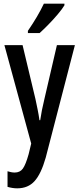

<svg xmlns="http://www.w3.org/2000/svg" viewBox="-20 -786 432 1046"><path d="M4 -540H103L173 -247Q179 -219 185 -189.5Q191 -160 195 -131H199Q206 -181 222 -247L290 -540H388L229 73Q204 161 168.5 200.5Q133 240 74 240Q61 240 48 238Q35 236 21 232V147Q30 150 40.5 152Q51 154 60 154Q89 154 104.5 132.5Q120 111 136 54L150 -4ZM331 -757Q319 -737 295 -708.5Q271 -680 244 -652.5Q217 -625 196 -606H132V-618Q187 -698 219 -766H331Z"/></svg>

Font: Noto Sans Khmer UI ExtraCondensed Medium
Style: Regular
Weight: 500
Width: 2
Designer: Danh Hong and the Monotype Design Team
Foundry: Monotype Imaging Inc.
Version: Version 2.002; ttfautohint (v1.8.4.7-5d5b)